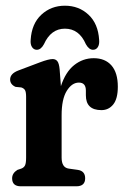

<svg xmlns="http://www.w3.org/2000/svg" viewBox="-20 -653 436 673"><path d="M189 -410.5 193.5 -351Q209.5 -400.5 240 -424.8Q270.5 -449 308.5 -449Q348.5 -449 370.8 -423.5Q393 -398 393 -349Q393 -307 377 -287Q361 -267 335.5 -267Q281 -267 281 -319V-335.5Q281 -363.5 256.5 -363.5Q232 -363.5 214 -334.5Q196 -305.5 196 -249V-100.5Q196 -65.5 221 -62L253 -57.5Q278.5 -53.5 278.5 -28Q278.5 0 247.5 0H53Q22.5 0 22.5 -28Q22.5 -46 41 -57.5L54.5 -62Q64 -65.5 67.8 -73.5Q71.5 -81.5 71.5 -100.5V-313.5Q71.5 -330 67.8 -336.8Q64 -343.5 54.5 -346.5L34.5 -348.5Q15.5 -357 15.5 -374.5Q15.5 -395 44.5 -406L120 -434.5Q150.5 -446 164.5 -446Q175 -446 181 -438.5Q187 -431 189 -410.5ZM207.5 -552.5Q158.5 -552.5 134 -498Q123.5 -478.5 109 -478.5Q98.5 -478.5 92.2 -488Q86 -497.5 87.5 -513.5Q91 -570 125 -601.5Q159 -633 207.5 -633Q256.5 -633 290.2 -601.5Q324 -570 327.5 -513.5Q329 -497.5 323 -488Q317 -478.5 306 -478.5Q292 -478.5 281 -498Q257.5 -552.5 207.5 -552.5Z"/></svg>

Font: Fraunces 144pt S100 SemiBold
Style: Regular
Weight: 600
Version: Version 1.000; ttfautohint (v1.8.3)